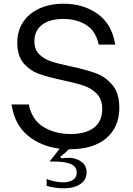

<svg xmlns="http://www.w3.org/2000/svg" viewBox="-20 -793 713 1033"><path d="M304 50 311 59Q335 56 349 56Q372 56 387 62Q446 81 446 134Q446 175 412 197.5Q378 220 323 220Q277 220 231 207V170Q279 188 319 188Q353 188 373 174.5Q393 161 393 136Q393 101 356 87.5Q319 74 247 76L301 7Q198 -6 128 -65Q58 -124 42 -231H135Q152 -147 214.5 -109.5Q277 -72 359 -72Q441 -72 485.5 -106Q530 -140 530 -207Q530 -258 502 -287.5Q474 -317 432 -331.5Q390 -346 319 -361Q239 -378 190 -395.5Q141 -413 107 -453Q73 -493 73 -563Q73 -627 104.5 -674.5Q136 -722 192.5 -747.5Q249 -773 323 -773Q428 -773 505 -718.5Q582 -664 600 -553H511Q496 -626 444 -658.5Q392 -691 322 -691Q246 -691 205.5 -659Q165 -627 165 -571Q165 -527 190.5 -501.5Q216 -476 254.5 -463Q293 -450 360 -436Q445 -418 497 -398.5Q549 -379 585.5 -335Q622 -291 622 -213Q622 -110 552.5 -50Q483 10 355 10H350Q331 31 304 50Z"/></svg>

Font: Open Sauce One
Style: Regular
Weight: 400
Designer: Alfredo Marco Pradil
Foundry: Creative Sauce Fz LLC
Version: Version 1.477